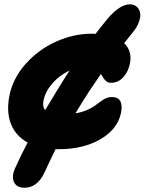

<svg xmlns="http://www.w3.org/2000/svg" viewBox="-20 -690 669 888"><path d="M92.8 178.2Q56.2 178.2 44.4 151.1Q32.7 124 50.8 85.9Q79.1 22.9 107.9 -30.8Q51.3 -62 30 -118.4Q8.8 -174.8 23.9 -249Q39.6 -327.1 97.4 -393.1Q155.3 -459 237.3 -496.6Q319.3 -534.2 405.8 -534.2Q408.2 -534.2 413.6 -533.7Q418.9 -533.2 421.9 -533.2Q437.5 -554.2 477.1 -603Q535.2 -671.4 583 -669.9Q601.1 -669.4 613 -658.4Q625 -647.5 628.2 -629.9Q631.3 -612.3 622.1 -587.2Q612.8 -562 590.8 -536.1Q583.5 -527.3 571.3 -511.7Q559.1 -496.1 554.2 -490.2Q592.3 -453.6 581.1 -397Q573.2 -357.9 549.8 -332.5Q526.4 -307.1 493.2 -307.1Q487.8 -307.1 483.4 -308.1Q479 -309.1 475.1 -312Q471.2 -314.9 468.5 -316.9Q465.8 -318.8 462.2 -324Q458.5 -329.1 457 -331.1Q455.6 -333 451.7 -339.6Q447.8 -346.2 446.8 -348.1Q438 -335 420.2 -308.6Q402.3 -282.2 393.1 -269Q358.9 -215.8 329.1 -166Q356.9 -170.4 379.6 -179.9Q402.3 -189.5 416.5 -199.5Q430.7 -209.5 443.4 -219.2Q456.1 -229 469.2 -235.1Q482.4 -241.2 497.1 -241.2Q553.2 -241.2 540 -168.9Q523.9 -91.8 444.1 -45.9Q364.3 0 253.9 0H236.8Q232.4 9.3 213.6 48.3Q194.8 87.4 185.1 108.9Q169.9 142.6 146 160.6Q122.1 178.7 92.8 178.2ZM242.2 -269Q285.6 -339.4 301.8 -363.8Q255.4 -342.3 222.4 -304.4Q189.5 -266.6 181.2 -225.1Q175.8 -194.3 189 -181.2Q197.8 -195.3 215.6 -224.9Q233.4 -254.4 242.2 -269Z"/></svg>

Font: Shantell Sans Bouncy
Style: Italic
Weight: 800
Italic angle: -11.31°
Designer: Stephen Nixon, Anya Danilova, Shantell Martin
Foundry: Arrow Type
Version: Version 1.006;[9816181b4]